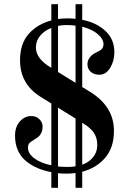

<svg xmlns="http://www.w3.org/2000/svg" viewBox="-20 -816 620 920"><path d="M52 -166C52 -139.3 56.7 -115.7 66 -95C75.3 -74.3 88.5 -57.2 105.5 -43.5C122.5 -29.8 140.8 -18.8 160.5 -10.5C180.2 -2.2 202 4.3 226 9V84H258V14C268 15.3 282.3 16 301 16C314.3 16 328 15 342 13V84H374V7C419.3 -5 456 -27.3 484 -60C512 -92.7 526 -135.7 526 -189C526 -266.3 488.3 -328.3 413 -375L374 -399V-688C405.3 -680 430.2 -668.2 448.5 -652.5C466.8 -636.8 476 -620.3 476 -603C476 -596.3 474.3 -590.5 471 -585.5C467.7 -580.5 463.7 -576.7 459 -574C454.3 -571.3 447.3 -567.7 438 -563C427.3 -558.3 418.2 -551 410.5 -541C402.8 -531 399 -520 399 -508C399 -493.3 404.2 -481.3 414.5 -472C424.8 -462.7 438.7 -458 456 -458C477.3 -458 494.7 -469 508 -491C521.3 -513 528 -538 528 -566C528 -607.3 513.7 -641.3 485 -668C456.3 -694.7 419.3 -712.3 374 -721V-796H342V-726C326 -727.3 313.3 -728 304 -728C289.3 -728 274 -727 258 -725V-796H226V-718C182 -706.7 146 -685.3 118 -654C90 -622.7 76 -580.3 76 -527C76 -451.7 108.3 -393.7 173 -353L226 -320V-24C192.7 -30.7 165.7 -41.7 145 -57C124.3 -72.3 114 -89.3 114 -108C114 -116.7 115.7 -123.3 119 -128C122.3 -132.7 129.7 -138.3 141 -145C151.7 -151.7 159.5 -157 164.5 -161C169.5 -165 174 -171.2 178 -179.5C182 -187.8 184 -198 184 -210C184 -223.3 178.8 -235 168.5 -245C158.2 -255 145.7 -260 131 -260C109 -260 90.3 -251.3 75 -234C59.7 -216.7 52 -194 52 -166ZM258 -471V-692C270 -694.7 284 -696 300 -696C314.7 -696 328.7 -695 342 -693V-419ZM258 -18V-300L342 -248V-19C330 -17 316.3 -16 301 -16C291 -16 276.7 -16.7 258 -18ZM152 -589C152 -609.7 158.7 -628.2 172 -644.5C185.3 -660.8 203.3 -673.3 226 -682V-491C176.7 -519.7 152 -552.3 152 -589ZM374 -27V-228C382.7 -222.7 390.2 -217.7 396.5 -213C402.8 -208.3 410.3 -201.7 419 -193C427.7 -184.3 434.3 -173.8 439 -161.5C443.7 -149.2 446 -135.7 446 -121C446 -109.7 444 -98.3 440 -87C436 -75.7 428.3 -64.3 417 -53C405.7 -41.7 391.3 -33 374 -27Z"/></svg>

Font: Km Standard TT
Style: Bold
Weight: 700
Designer: Alexey Kryukov <alexios@thessalonica.org.ru>
Version: Version 2.0.2